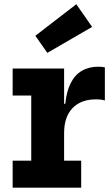

<svg xmlns="http://www.w3.org/2000/svg" viewBox="-20 -868 518 888"><path d="M276.5 -125H355.5V0H38.5V-125H124.5V-426H38.5V-551H276.5ZM465 -403.5Q456.5 -406 446.2 -407.2Q436 -408.5 424 -408.5Q354.5 -408.5 315.5 -368Q276.5 -327.5 276.5 -252.5L250 -388H282Q287.5 -445 306.8 -483.2Q326 -521.5 358.5 -540.5Q391 -559.5 435.5 -559.5Q444 -559.5 451.2 -558.8Q458.5 -558 465 -556.5ZM333 -848.5 406 -743.5 199 -623.5 143.5 -702.5Z"/></svg>

Font: Hepta Slab
Style: Bold
Weight: 700
Designer: Michael LaGattuta
Foundry: Michael LaGattuta
Version: Version 1.100